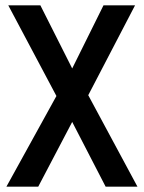

<svg xmlns="http://www.w3.org/2000/svg" viewBox="-20 -714 540 718"><path d="M310 -358 494 -16H375L250 -258L123 -16H4L191 -355L11 -694H131L250 -458L367 -694H485Z"/></svg>

Font: D2Coding
Style: Bold
Weight: 700
Monospace: yes
Designer: Yong-Rak Park; Jeong-Hwan Yoon; Sang-Min Lee;
Foundry: NHN Corporation
Version: Version 1.3.2; Build 20180524